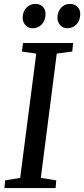

<svg xmlns="http://www.w3.org/2000/svg" viewBox="-20 -963 431 983"><path d="M2.7 0 6.3 -39.6 83.3 -52.2 165.7 -688.5 92.3 -699.1 97.9 -743H354.5L349.9 -699.1L270.6 -688.5L188.9 -52.2L267.9 -39.6L264.6 0ZM145.9 -818.4Q124.7 -818.4 110.1 -834.5Q95.5 -850.6 96 -873.9Q97 -904.2 115.2 -923.5Q133.4 -942.9 160.1 -942.9Q185.8 -942.9 199.8 -927.7Q213.7 -912.5 213.1 -889.9Q212.6 -858.8 194.3 -838.6Q176.1 -818.4 145.9 -818.4ZM323.8 -818.4Q302.6 -818.4 288.1 -834.5Q273.6 -850.6 274.1 -873.9Q275.1 -904.2 292.9 -923.5Q310.8 -942.9 337.7 -942.9Q363.1 -942.9 377.3 -927.7Q391.5 -912.5 390.8 -889.9Q390.3 -858.8 372.1 -838.6Q353.8 -818.4 323.8 -818.4Z"/></svg>

Font: Merriweather Light
Style: Italic
Weight: 300
Italic angle: -7.8°
Designer: Eben Sorkin
Foundry: Eben Sorkin
Version: Version 2.101